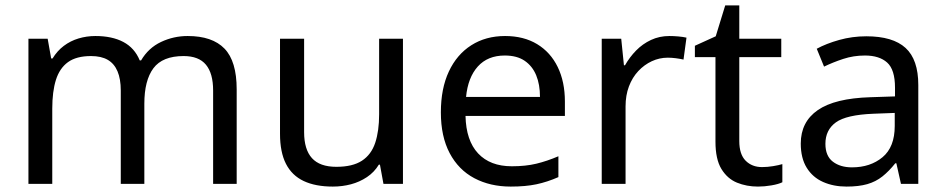

<svg xmlns="http://www.w3.org/2000/svg" viewBox="-20 -679 3492 709"><path d="M673 -546Q764 -546 809 -499.5Q854 -453 854 -349V0H767V-345Q767 -408 740.5 -440Q714 -472 658 -472Q580 -472 546.5 -427Q513 -382 513 -296V0H426V-345Q426 -387 414 -415.5Q402 -444 378 -458Q354 -472 316 -472Q262 -472 231 -449.5Q200 -427 186.5 -384Q173 -341 173 -278V0H85V-536H156L169 -463H174Q191 -491 215.5 -509.5Q240 -528 270 -537Q300 -546 332 -546Q394 -546 435.5 -524Q477 -502 496 -456H501Q528 -502 574.5 -524Q621 -546 673 -546Z M1468 -536V0H1396L1383 -71H1379Q1362 -43 1335 -25Q1308 -7 1276 1.5Q1244 10 1209 10Q1145 10 1101.5 -10.5Q1058 -31 1036 -74Q1014 -117 1014 -185V-536H1103V-191Q1103 -127 1132 -95Q1161 -63 1222 -63Q1282 -63 1316.5 -85.5Q1351 -108 1365.5 -151.5Q1380 -195 1380 -257V-536Z M1845 -546Q1914 -546 1963.5 -516Q2013 -486 2039.5 -431.5Q2066 -377 2066 -304V-251H1699Q1701 -160 1745.5 -112.5Q1790 -65 1870 -65Q1921 -65 1960.5 -74.5Q2000 -84 2042 -102V-25Q2001 -7 1961 1.5Q1921 10 1866 10Q1790 10 1731.5 -21Q1673 -52 1640.5 -113.5Q1608 -175 1608 -264Q1608 -352 1637.5 -415Q1667 -478 1720.5 -512Q1774 -546 1845 -546ZM1844 -474Q1781 -474 1744.5 -433.5Q1708 -393 1701 -321H1974Q1974 -367 1960 -401Q1946 -435 1917.5 -454.5Q1889 -474 1844 -474Z M2452 -546Q2467 -546 2484.5 -544.5Q2502 -543 2515 -540L2504 -459Q2491 -462 2475.5 -464Q2460 -466 2446 -466Q2415 -466 2387 -453Q2359 -440 2337 -416.5Q2315 -393 2302.5 -360Q2290 -327 2290 -286V0H2202V-536H2274L2284 -438H2288Q2305 -468 2329 -492.5Q2353 -517 2384 -531.5Q2415 -546 2452 -546Z M2794 -62Q2814 -62 2835 -65.5Q2856 -69 2869 -73V-6Q2855 1 2829 5.5Q2803 10 2779 10Q2737 10 2701.5 -4.5Q2666 -19 2644 -55Q2622 -91 2622 -156V-468H2546V-510L2623 -545L2658 -659H2710V-536H2865V-468H2710V-158Q2710 -109 2733.5 -85.5Q2757 -62 2794 -62Z M3179 -545Q3277 -545 3324 -502Q3371 -459 3371 -365V0H3307L3290 -76H3286Q3263 -47 3238.5 -27.5Q3214 -8 3182.5 1Q3151 10 3106 10Q3058 10 3019.5 -7Q2981 -24 2959 -59.5Q2937 -95 2937 -149Q2937 -229 3000 -272.5Q3063 -316 3194 -320L3285 -323V-355Q3285 -422 3256 -448Q3227 -474 3174 -474Q3132 -474 3094 -461.5Q3056 -449 3023 -433L2996 -499Q3031 -518 3079 -531.5Q3127 -545 3179 -545ZM3205 -259Q3105 -255 3066.5 -227Q3028 -199 3028 -148Q3028 -103 3055.5 -82Q3083 -61 3126 -61Q3194 -61 3239 -98.5Q3284 -136 3284 -214V-262Z"/></svg>

Font: Noto Sans Telugu
Style: Regular
Weight: 400
Designer: Jelle Bosma - Monotype Design Team
Foundry: Monotype Imaging Inc.
Version: Version 2.003